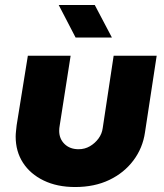

<svg xmlns="http://www.w3.org/2000/svg" viewBox="-20 -739 661 772"><path d="M610 -515 563 -207Q554 -144 516.5 -94Q479 -44 419.5 -15.5Q360 13 282 13Q210 13 156 -13Q102 -39 72.5 -84.5Q43 -130 43 -190Q43 -200 44.5 -213Q46 -226 47 -236L92 -515H264L220 -234Q219 -230 218.5 -223.5Q218 -217 218 -213Q218 -181 239.5 -160Q261 -139 296 -139Q321 -139 341.5 -151Q362 -163 376 -182Q390 -201 393 -224L437 -515ZM284 -588 216 -719H361L430 -588Z"/></svg>

Font: MuseoModerno Thin ExtraBold
Style: Italic
Weight: 800
Italic angle: -9°
Version: Version 1.003